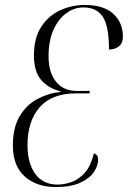

<svg xmlns="http://www.w3.org/2000/svg" viewBox="-20 -744 516 775"><path d="M205 11Q128 11 80 -31.5Q32 -74 32 -157Q32 -229 59.5 -275Q87 -321 131 -344.5Q175 -368 225 -373V-375Q174 -388 145.5 -422Q117 -456 117 -520Q117 -591 146.5 -636Q176 -681 223 -702.5Q270 -724 322 -724Q398 -724 437 -688.5Q476 -653 476 -596Q476 -570 460 -557Q444 -544 420 -544Q420 -637 395.5 -675.5Q371 -714 316 -714Q280 -714 248 -691Q216 -668 196 -624Q176 -580 176 -516Q176 -453 205.5 -415Q235 -377 290 -377H343L341 -367H286Q189 -367 140 -311Q91 -255 91 -157Q91 -86 122 -42.5Q153 1 213 1Q240 1 269.5 -9.5Q299 -20 323 -47.5Q347 -75 359 -125Q365 -124 370.5 -118Q376 -112 376 -100Q376 -75 359 -49.5Q342 -24 304 -6.5Q266 11 205 11Z"/></svg>

Font: Noto Serif Display ExtraCondensed Light
Style: Italic
Weight: 300
Width: 2
Italic angle: -12°
Designer: Monotype Design Team
Foundry: Monotype Imaging Inc.
Version: Version 2.009